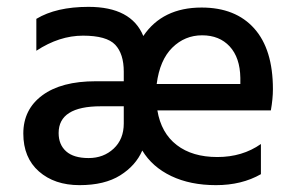

<svg xmlns="http://www.w3.org/2000/svg" viewBox="-20 -535 856 560"><path d="M437 -290H681V-308Q680 -367 650 -399.5Q620 -432 569.5 -432Q519 -432 482.5 -396Q446 -360 437 -290ZM151 -147Q151 -113 173 -93.5Q195 -74 238.5 -74Q282 -74 311.5 -101.5Q341 -129 341 -175V-225H274Q151 -225 151 -147ZM259 -298H341V-326Q341 -378 316 -404.5Q291 -431 222 -431Q153 -431 86 -387V-480Q144 -515 238 -515Q363 -515 398 -430Q454 -513 568 -513Q667 -513 721.5 -452Q776 -391 776 -275Q776 -247 770 -213H439Q450 -147 495.5 -112Q541 -77 614 -77Q687 -77 741 -115V-27Q685 5 610 5Q535 5 479.5 -21.5Q424 -48 395 -96Q376 -52 330.5 -23.5Q285 5 212 5Q139 5 93.5 -35Q48 -75 48 -145.5Q48 -216 103.5 -257Q159 -298 259 -298Z"/></svg>

Font: Hind Mysuru Medium
Style: Regular
Weight: 500
Designer: Manushi Parikh, Hitesh Malaviya
Foundry: Indian Type Foundry
Version: Version 0.703;PS 1.0;hotconv 1.0.86;makeotf.lib2.5.63406